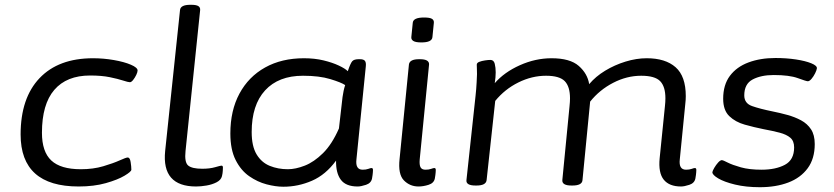

<svg xmlns="http://www.w3.org/2000/svg" viewBox="-20 -772 3480 801"><path d="M308 6Q66 6 66 -211Q66 -363 145 -446Q224 -529 368 -529Q412 -529 455 -521.5Q498 -514 526 -502Q554 -490 554 -478Q554 -471 548.5 -459.5Q543 -448 535.5 -438.5Q528 -429 522 -429Q515 -429 493.5 -436Q472 -443 438 -450Q404 -457 356 -457Q258 -457 206.5 -397Q155 -337 155 -218Q155 -139 194 -102.5Q233 -66 317 -66Q369 -66 411 -78.5Q453 -91 479.5 -103Q506 -115 513 -115Q522 -115 525 -96Q528 -77 528 -64Q528 -56 499.5 -39Q471 -22 421.5 -8Q372 6 308 6Z M798 6Q654 6 669 -142L731 -730Q733 -752 774 -752H778Q799 -752 807.5 -746.5Q816 -741 815 -730L754 -142Q749 -95 765 -81.5Q781 -68 824 -68Q855 -68 877.5 -74.5Q900 -81 904 -81Q910 -81 910 -73Q910 -72 909.5 -60.5Q909 -49 906 -37Q902 -21 883.5 -11.5Q865 -2 841.5 2Q818 6 798 6Z M1162 7Q1130 7 1092 -3Q1054 -13 1019.5 -37Q985 -61 963 -104.5Q941 -148 941 -215Q941 -311 979 -381.5Q1017 -452 1086 -490.5Q1155 -529 1248 -529Q1293 -529 1330 -520Q1367 -511 1393.5 -498.5Q1420 -486 1431 -475Q1442 -508 1449.5 -516.5Q1457 -525 1476 -525H1482Q1497 -525 1502.5 -518Q1508 -511 1506 -494L1467 -107Q1462 -64 1493 -64Q1507 -64 1516.5 -67.5Q1526 -71 1530 -71Q1536 -71 1536 -63Q1536 -62 1535.5 -53Q1535 -44 1532 -27Q1528 -8 1507 -1Q1486 6 1472 6Q1423 6 1402 -22Q1381 -50 1382 -102Q1339 -43 1281.5 -18Q1224 7 1162 7ZM1181 -66Q1213 -66 1251.5 -81Q1290 -96 1327.5 -133Q1365 -170 1394 -236L1409 -367Q1411 -381 1413.5 -393Q1416 -405 1420 -417Q1404 -428 1358 -442Q1312 -456 1244 -456Q1142 -456 1086 -395Q1030 -334 1030 -221Q1030 -162 1050.5 -128Q1071 -94 1105.5 -80Q1140 -66 1181 -66Z M1726 6Q1690 6 1665 -19.5Q1640 -45 1647 -109L1686 -503Q1689 -525 1728 -525H1732Q1771 -525 1770 -503L1731 -107Q1729 -84 1734.5 -74Q1740 -64 1755 -64Q1769 -64 1778.5 -67.5Q1788 -71 1792 -71Q1798 -71 1798 -63Q1798 -62 1797.5 -53Q1797 -44 1794 -27Q1790 -8 1768 -1Q1746 6 1726 6ZM1738 -595Q1714 -595 1704.5 -601Q1695 -607 1696 -617L1702 -677Q1704 -699 1749 -699Q1773 -699 1782 -693.5Q1791 -688 1790 -677L1784 -617Q1782 -595 1738 -595Z M2821 6Q2772 6 2749 -22.5Q2726 -51 2732 -112L2754 -329Q2755 -338 2755.5 -346.5Q2756 -355 2756 -362Q2756 -411 2734 -433.5Q2712 -456 2655 -456Q2595 -456 2538 -426.5Q2481 -397 2442 -348L2410 -20Q2408 2 2368 2H2364Q2324 2 2326 -21L2356 -329Q2357 -338 2357.5 -346.5Q2358 -355 2358 -362Q2358 -411 2336 -433.5Q2314 -456 2258 -456Q2199 -456 2142.5 -428Q2086 -400 2046 -351L2010 -20Q2007 2 1968 2H1964Q1923 2 1926 -21L1964 -373Q1967 -400 1968.5 -429Q1970 -458 1970 -463Q1970 -477 1969.5 -486Q1969 -495 1969 -502Q1969 -510 1979.5 -514Q1990 -518 2003.5 -520Q2017 -522 2026 -522Q2040 -522 2044 -506Q2048 -490 2048 -470Q2048 -450 2044 -425Q2084 -471 2149 -500Q2214 -529 2281 -529Q2358 -529 2394.5 -497Q2431 -465 2438 -421Q2465 -453 2504.5 -477Q2544 -501 2589.5 -515Q2635 -529 2678 -529Q2756 -529 2798.5 -491.5Q2841 -454 2841 -371Q2841 -364 2840.5 -355.5Q2840 -347 2839 -339L2816 -107Q2811 -64 2842 -64Q2856 -64 2865.5 -67.5Q2875 -71 2879 -71Q2885 -71 2885 -63Q2885 -62 2884.5 -53Q2884 -44 2881 -27Q2877 -8 2856 -1Q2835 6 2821 6Z M3150 9Q3092 9 3046.5 -2Q3001 -13 2976 -28Q2951 -43 2952 -54Q2953 -60 2960 -72Q2967 -84 2976 -94Q2985 -104 2992 -104Q2996 -104 3015.5 -94Q3035 -84 3070.5 -74Q3106 -64 3157 -64Q3216 -64 3254.5 -84.5Q3293 -105 3293 -157Q3293 -184 3277 -197.5Q3261 -211 3232.5 -218.5Q3204 -226 3166 -233Q3126 -241 3087 -252Q3048 -263 3022.5 -287.5Q2997 -312 2997 -360Q2997 -418 3025 -455.5Q3053 -493 3102.5 -511.5Q3152 -530 3215 -530Q3261 -530 3300.5 -524Q3340 -518 3364.5 -508Q3389 -498 3388 -487Q3387 -479 3380.5 -466Q3374 -453 3365.5 -443Q3357 -433 3350 -433Q3344 -433 3308.5 -446Q3273 -459 3208 -459Q3155 -459 3120 -440.5Q3085 -422 3085 -374Q3085 -341 3117.5 -329.5Q3150 -318 3204 -307Q3234 -301 3265 -292.5Q3296 -284 3322 -270Q3348 -256 3363.5 -232.5Q3379 -209 3379 -171Q3379 -110 3349.5 -70Q3320 -30 3268.5 -10.5Q3217 9 3150 9Z"/></svg>

Font: Asap Expanded Expanded Regular
Style: Italic
Weight: 400
Width: 7
Italic angle: -6°
Designer: Pablo Cosgaya
Foundry: Omnibus-Type
Version: Version 3.001; ttfautohint (v1.8.4.7-5d5b)